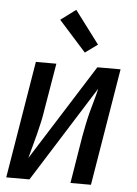

<svg xmlns="http://www.w3.org/2000/svg" viewBox="-54 -807 608 849"><g transform="rotate(5 250.0 -382.5)"><path d="M6 0 92 -520H183L148 -312Q144 -285 138 -257.5Q132 -230 125 -203Q118 -176 110.5 -148.5Q103 -121 96 -94L365 -520H468L382 0H291L325 -208Q330 -235 335.5 -262.5Q341 -290 348 -317Q355 -344 363 -371.5Q371 -399 377 -426L109 0ZM304 -580 183 -715 250 -765 359 -620Z"/></g></svg>

Font: Iosevka SS04 Medium Oblique
Style: Regular
Weight: 500
Italic angle: -9°
Monospace: yes
Designer: Belleve Invis
Foundry: Belleve Invis
Version: Version 19.0.0; ttfautohint (v1.8.4)